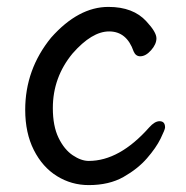

<svg xmlns="http://www.w3.org/2000/svg" viewBox="-20 -512 540 556"><path d="M237 24Q187 24 145 -2Q103 -28 78 -77.5Q53 -127 53 -194Q53 -311 128 -403Q207 -492 294 -492Q366 -492 404 -450Q433 -419 433 -401Q433 -384 417.5 -366.5Q402 -349 386 -349Q373 -349 367 -363Q347 -421 296 -421Q246 -421 190 -357Q133 -288 133 -199Q133 -147 149.5 -113Q166 -79 190.5 -62.5Q215 -46 237 -46Q326 -46 412 -143Q428 -161 442 -161Q458 -161 458 -143Q458 -137 445 -110.5Q432 -84 405.5 -53.5Q379 -23 337.5 0.5Q296 24 237 24Z"/></svg>

Font: LXGW WenKai Mono Medium
Style: Regular
Weight: 500
Monospace: yes
Designer: LXGW / Fontworks Inc.
Foundry: LXGW / Fontworks Inc.
Version: Version 1.520; June 14, 2025